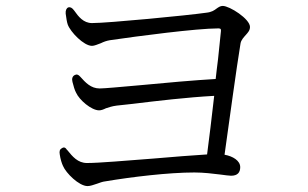

<svg xmlns="http://www.w3.org/2000/svg" viewBox="-20 -680 1040 649"><path d="M276 -51C285 -51 296 -55 308 -59C317 -62 326 -66 336 -67C425 -82 550 -97 637 -97C669 -97 700 -93 725 -90C741 -88 754 -86 761 -86C783 -86 792 -97 792 -115C792 -137 767 -152 739 -157C755 -271 779 -448 793 -533C795 -545 804 -554 811 -562C818 -570 825 -577 825 -589C825 -616 756 -660 733 -660C725 -660 719 -656 712 -651C704 -645 696 -639 677 -637C615 -628 345 -602 291 -602C262 -602 245 -624 231 -644C224 -654 217 -657 211 -655C205 -653 201 -645 202 -634C204 -620 206 -605 209 -597C218 -572 263 -525 291 -525C299 -525 310 -530 321 -534C331 -539 340 -542 351 -544C446 -558 645 -584 717 -584C720 -584 722 -584 724 -583C728 -582 727 -576 726 -567C724 -543 720 -513 717 -480C714 -459 712 -437 709 -413C639 -409 537 -400 454 -392C387 -386 332 -381 317 -381C287 -381 269 -401 251 -421C245 -428 239 -430 232 -426C225 -422 222 -414 225 -403C228 -390 233 -374 237 -367C248 -342 289 -307 315 -307C322 -307 330 -310 338 -314C348 -317 358 -321 374 -323L429 -329C511 -339 612 -351 704 -356C696 -284 687 -212 680 -158C634 -155 565 -150 498 -144C406 -137 315 -129 274 -129C243 -129 225 -151 208 -172C206 -174 204 -176 203 -178C199 -182 195 -183 189 -179C182 -175 180 -169 182 -158C184 -143 189 -127 193 -119C203 -95 247 -51 276 -51Z"/></svg>

Font: 寒蝉锦书宋
Style: Regular
Weight: 400
Designer: 寒蝉锦书宋{Warren} 思源宋体{Ryoko NISHIZUKA 西塚涼子 (kana & ideographs); Frank Grießhammer (Latin, Greek & Cyrillic); Wenlong ZHANG 
Foundry: Adobe & ChillType
Version: Version 2.000;Glyphs 3.1.1 (3135)